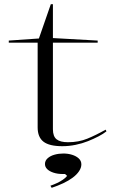

<svg xmlns="http://www.w3.org/2000/svg" viewBox="-20 -684 595 918"><path d="M278 15Q216 15 188 -6.5Q160 -28 160 -75V-480H22V-490L166 -500L223 -664H233V-502L447 -490V-480H233V-66Q233 -32 250.5 -18Q268 -4 305 -4Q356 -4 397.5 -21Q439 -38 485 -64L489 -56Q474 -44 451 -32Q428 -20 400.5 -9Q373 2 341.5 8.5Q310 15 278 15ZM227 214 221 204Q238 198 253 191Q268 184 281 175Q294 166 301 157L291 148H280Q255 148 235.5 141.5Q216 135 205.5 124.5Q195 114 195 100Q195 84 208 72.5Q221 61 241 55.5Q261 50 283 50Q305 50 324.5 56Q344 62 356.5 73.5Q369 85 369 102Q369 118 358 134.5Q347 151 327.5 165.5Q308 180 282.5 192Q257 204 227 214Z"/></svg>

Font: Kalnia Expanded ExtraLight
Style: Regular
Weight: 250
Width: 7
Designer: Frida Medrano
Foundry: Frida Medrano
Version: Version 1.105